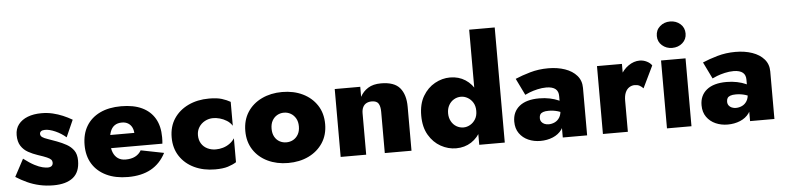

<svg xmlns="http://www.w3.org/2000/svg" viewBox="-47 -1027 5302 1296"><g transform="rotate(-5 2604.5 -379.0)"><path d="M81 -175 18 -57Q54 -34 93 -16Q132 2 176.5 12Q221 22 271 22Q357 22 403.5 -15Q450 -52 450 -130Q450 -173 431.5 -199Q413 -225 383.5 -241.5Q354 -258 319 -271Q282 -285 258 -293Q234 -301 222 -309.5Q210 -318 210 -332Q210 -342 218.5 -349Q227 -356 246 -356Q276 -356 315.5 -338.5Q355 -321 387 -293L438 -408Q407 -426 375 -439.5Q343 -453 307.5 -461.5Q272 -470 231 -470Q178 -470 138 -454.5Q98 -439 75 -409.5Q52 -380 52 -337Q52 -292 70.5 -263.5Q89 -235 119 -218.5Q149 -202 182 -191Q222 -178 242.5 -169Q263 -160 270.5 -151.5Q278 -143 278 -131Q278 -117 269 -109Q260 -101 241 -101Q229 -101 207 -106Q185 -111 154 -127Q123 -143 81 -175Z M777 10Q869 10 932.5 -25Q996 -60 1033 -131L877 -162Q862 -136 835.5 -122.5Q809 -109 771 -109Q740 -109 719 -123.5Q698 -138 687 -165Q676 -192 677 -231Q677 -275 687 -303.5Q697 -332 717 -346Q737 -360 767 -360Q791 -360 808.5 -349.5Q826 -339 835.5 -319.5Q845 -300 845 -272Q845 -265 841 -255Q837 -245 832 -237L869 -283H598V-194H1027Q1028 -203 1028.5 -214.5Q1029 -226 1029 -238Q1029 -313 999 -364.5Q969 -416 912 -443Q855 -470 771 -470Q687 -470 627 -441Q567 -412 535 -358.5Q503 -305 503 -230Q503 -156 536 -102.5Q569 -49 630.5 -19.5Q692 10 777 10Z M1271 -230Q1271 -260 1286 -284Q1301 -308 1327 -322Q1353 -336 1383 -336Q1404 -336 1428 -329.5Q1452 -323 1474.5 -309Q1497 -295 1511 -273V-435Q1487 -449 1454 -459.5Q1421 -470 1367 -470Q1288 -470 1226 -440.5Q1164 -411 1128.5 -357.5Q1093 -304 1093 -230Q1093 -157 1128.5 -103Q1164 -49 1226 -19.5Q1288 10 1367 10Q1421 10 1454 -0.5Q1487 -11 1511 -26V-188Q1497 -167 1476.5 -152.5Q1456 -138 1432 -131Q1408 -124 1383 -124Q1353 -124 1327 -136.5Q1301 -149 1286 -173Q1271 -197 1271 -230Z M1592 -230Q1592 -157 1627 -103Q1662 -49 1723.5 -19.5Q1785 10 1862 10Q1940 10 2001 -19.5Q2062 -49 2097.5 -103Q2133 -157 2133 -230Q2133 -304 2097.5 -358Q2062 -412 2001 -441.5Q1940 -471 1862 -471Q1785 -471 1723.5 -441.5Q1662 -412 1627 -358Q1592 -304 1592 -230ZM1770 -230Q1770 -262 1782.5 -284.5Q1795 -307 1816 -319Q1837 -331 1862 -331Q1887 -331 1908 -319Q1929 -307 1942 -284.5Q1955 -262 1955 -230Q1955 -198 1942 -175.5Q1929 -153 1908 -141.5Q1887 -130 1862 -130Q1837 -130 1816 -141.5Q1795 -153 1782.5 -175.5Q1770 -198 1770 -230Z M2517 -280V0H2698V-298Q2698 -380 2660 -425.5Q2622 -471 2532 -471Q2479 -471 2444.5 -449.5Q2410 -428 2391 -392V-460H2218V0H2391V-280Q2391 -305 2399.5 -322Q2408 -339 2423.5 -347Q2439 -355 2459 -355Q2493 -355 2505 -335.5Q2517 -316 2517 -280Z M3157 -780V0H3330V-780ZM2784 -230Q2784 -152 2815.5 -98.5Q2847 -45 2896.5 -17.5Q2946 10 3000 10Q3058 10 3103 -19Q3148 -48 3174.5 -102Q3201 -156 3201 -230Q3201 -305 3174.5 -358.5Q3148 -412 3103 -441Q3058 -470 3000 -470Q2946 -470 2896.5 -442.5Q2847 -415 2815.5 -362Q2784 -309 2784 -230ZM2966 -230Q2966 -261 2979 -284.5Q2992 -308 3014 -321Q3036 -334 3062 -334Q3085 -334 3107 -321.5Q3129 -309 3143 -286Q3157 -263 3157 -230Q3157 -197 3143 -174Q3129 -151 3107 -138.5Q3085 -126 3062 -126Q3036 -126 3014 -139Q2992 -152 2979 -176Q2966 -200 2966 -230Z M3580 -144Q3580 -159 3586 -168.5Q3592 -178 3606 -183Q3620 -188 3643 -188Q3676 -188 3706 -179Q3736 -170 3756 -153V-226Q3743 -240 3717.5 -251.5Q3692 -263 3658.5 -270Q3625 -277 3587 -277Q3499 -277 3452.5 -239Q3406 -201 3406 -135Q3406 -88 3429 -55.5Q3452 -23 3489.5 -6.5Q3527 10 3571 10Q3617 10 3655.5 -6Q3694 -22 3716.5 -53Q3739 -84 3739 -128L3723 -188Q3723 -157 3710.5 -136.5Q3698 -116 3678 -106.5Q3658 -97 3636 -97Q3621 -97 3608 -102.5Q3595 -108 3587.5 -118.5Q3580 -129 3580 -144ZM3496 -309Q3505 -314 3528 -323Q3551 -332 3581.5 -339Q3612 -346 3641 -346Q3662 -346 3678 -341.5Q3694 -337 3704 -328.5Q3714 -320 3718.5 -308Q3723 -296 3723 -281V0H3888V-322Q3888 -371 3858.5 -405Q3829 -439 3778.5 -456.5Q3728 -474 3665 -474Q3600 -474 3542.5 -457.5Q3485 -441 3441 -422Z M4164 -460H3995V0H4164ZM4295 -283 4367 -432Q4356 -449 4333 -460.5Q4310 -472 4285 -472Q4245 -472 4208.5 -446.5Q4172 -421 4150 -378Q4128 -335 4128 -280L4164 -211Q4164 -244 4173.5 -266Q4183 -288 4200 -299Q4217 -310 4237 -310Q4257 -310 4270.5 -302.5Q4284 -295 4295 -283Z M4415 -627Q4415 -588 4443.5 -563Q4472 -538 4512 -538Q4553 -538 4581.5 -563Q4610 -588 4610 -627Q4610 -667 4581.5 -692Q4553 -717 4512 -717Q4472 -717 4443.5 -692Q4415 -667 4415 -627ZM4429 -460V0H4595V-460Z M4849 -144Q4849 -159 4855 -168.5Q4861 -178 4875 -183Q4889 -188 4912 -188Q4945 -188 4975 -179Q5005 -170 5025 -153V-226Q5012 -240 4986.5 -251.5Q4961 -263 4927.5 -270Q4894 -277 4856 -277Q4768 -277 4721.5 -239Q4675 -201 4675 -135Q4675 -88 4698 -55.5Q4721 -23 4758.5 -6.5Q4796 10 4840 10Q4886 10 4924.5 -6Q4963 -22 4985.5 -53Q5008 -84 5008 -128L4992 -188Q4992 -157 4979.5 -136.5Q4967 -116 4947 -106.5Q4927 -97 4905 -97Q4890 -97 4877 -102.5Q4864 -108 4856.5 -118.5Q4849 -129 4849 -144ZM4765 -309Q4774 -314 4797 -323Q4820 -332 4850.5 -339Q4881 -346 4910 -346Q4931 -346 4947 -341.5Q4963 -337 4973 -328.5Q4983 -320 4987.5 -308Q4992 -296 4992 -281V0H5157V-322Q5157 -371 5127.5 -405Q5098 -439 5047.5 -456.5Q4997 -474 4934 -474Q4869 -474 4811.5 -457.5Q4754 -441 4710 -422Z"/></g></svg>

Font: Jost ExtraBold
Style: Regular
Weight: 800
Version: Version 3.710